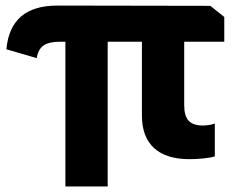

<svg xmlns="http://www.w3.org/2000/svg" viewBox="-20 -561 848 690"><path d="M215 -411H194Q156 -411 136.5 -397.5Q117 -384 112 -352L3 -384Q17 -541 186 -541L736 -540L786 -500V-411H642V-183Q642 -144 658 -127Q674 -110 708 -110Q718 -110 729.5 -111.5Q741 -113 752 -117V1Q736 6 710 8.5Q684 11 661 11Q577 11 533.5 -29Q490 -69 490 -146V-411H367V109H215Z"/></svg>

Font: Encode Sans Narrow
Style: Bold
Weight: 700
Designer: Pablo Impallari, Andres Torresi
Foundry: Pablo Impallari, Andres Torresi
Version: Version 1.000; ttfautohint (v1.00) -l 8 -r 50 -G 200 -x 14 -